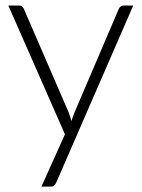

<svg xmlns="http://www.w3.org/2000/svg" viewBox="-20 -518 527 714"><path d="M189.5 160Q186.5 167 181.8 171.5Q177 176 168 176H134L221.5 -18.5L11 -497.5H50.5Q58 -497.5 62.2 -493.8Q66.5 -490 68.5 -485.5L236 -98.5Q239 -91 241.2 -83.2Q243.5 -75.5 245.5 -67.5Q248 -75.5 250.8 -83.2Q253.5 -91 256.5 -98.5L422 -485.5Q424.5 -491 429 -494.2Q433.5 -497.5 439 -497.5H475.5Z"/></svg>

Font: Lato TR Light
Style: Regular
Weight: 300
Designer: Lukasz Dziedzic
Foundry: Lukasz Dziedzic
Version: Version 1.104 2013